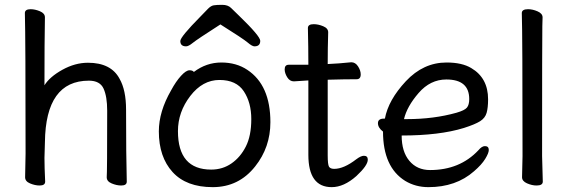

<svg xmlns="http://www.w3.org/2000/svg" viewBox="-20 -751 2356 795"><path d="M481.9 17.1Q462.9 17.1 442.4 8.5Q421.9 0 421.9 -17.1Q423.8 -34.2 423.8 -293Q423.8 -351.1 408.9 -384Q394 -417 348.1 -417Q168.9 -417 166 -162.1L164.1 -97.2Q164.1 -59.1 167 1Q167 17.1 144 17.1Q125 17.1 104.5 8.5Q84 0 84 -17.1L85.9 -115.2Q85.9 -589.8 83 -696.8Q83 -712.9 106.9 -712.9Q125 -712.9 145.5 -704.3Q166 -695.8 166 -679.2Q164.1 -580.1 164.1 -397.9Q186 -433.1 238.5 -462.2Q291 -491.2 344.2 -491.2Q439.9 -491.2 475.1 -424.8Q502 -377.9 502 -296.9Q502 -105 504.9 1Q504.9 17.1 481.9 17.1Z M854.5 -48.8Q901.9 -48.8 938.7 -74.5Q975.6 -100.1 998 -144.5Q1020.5 -189 1020.5 -257.8Q1020.5 -326.2 989.5 -373Q958.5 -419.9 888.7 -419.9Q818.8 -419.9 767.8 -353.5Q716.8 -287.1 716.8 -208Q716.8 -48.8 854.5 -48.8ZM860.8 23.9Q751.5 23.9 694.6 -38.6Q637.7 -101.1 637.7 -207Q637.7 -289.1 688.5 -377Q708.5 -414.1 729.5 -437Q750.5 -460 764.6 -460Q777.8 -460 782.7 -453.1Q834.5 -492.2 896.5 -492.2Q958.5 -492.2 1003.9 -461.9Q1099.6 -398.9 1099.6 -245.1Q1099.6 -141.1 1036.6 -62Q968.8 23.9 860.8 23.9ZM1033.7 -559.1Q1023.9 -559.1 1005.4 -575Q986.8 -590.8 892.6 -649.9Q795.9 -587.9 778.3 -573.5Q760.7 -559.1 750.5 -559.1Q726.6 -559.1 726.6 -581.1Q726.6 -598.1 809.6 -682.1Q829.6 -703.1 841.6 -715.1Q853.5 -727.1 865 -729Q876.5 -731 899.9 -731Q923.8 -731 936.8 -718Q949.7 -705.1 969.7 -686Q1057.6 -601.1 1057.6 -582Q1057.6 -559.1 1033.7 -559.1Z M1353.5 23.9Q1256.8 23.9 1256.8 -109.9V-418L1196.8 -414.1Q1179.7 -414.1 1169.2 -431.2Q1158.7 -448.2 1158.7 -463.9Q1158.7 -482.9 1175.8 -482.9H1256.8Q1256.8 -556.2 1254.9 -634.8Q1254.9 -650.9 1278.8 -650.9Q1297.9 -650.9 1318.4 -642.3Q1338.9 -633.8 1338.9 -617.2Q1336.9 -551.8 1336.9 -485.8Q1382.8 -487.8 1434.6 -493.2Q1451.7 -493.2 1462.6 -476.1Q1473.6 -459 1473.6 -442.9Q1473.6 -422.9 1456.5 -422.9Q1408.7 -422.9 1336.9 -420.9V-107.9Q1336.9 -69.8 1342.3 -60.8Q1347.7 -51.8 1363.8 -51.8Q1403.8 -51.8 1455.6 -91.8Q1474.6 -106 1486.8 -106Q1502.9 -106 1502.9 -89.8Q1502.9 -65.9 1455.6 -22Q1403.8 23.9 1353.5 23.9Z M1665 -257.8Q1775.9 -257.8 1870.1 -284.2Q1903.8 -293.9 1913.3 -305.4Q1922.9 -316.9 1922.9 -340.8Q1922.9 -421.9 1828.1 -421.9Q1761.7 -421.9 1713.4 -366Q1665 -310.1 1652.8 -257.8ZM1753.9 23.9Q1700.7 23.9 1657.7 -2Q1565.9 -59.1 1565.9 -206.1Q1544.9 -222.2 1544.9 -241Q1544.9 -259.8 1569.8 -259.8H1573.7Q1587.9 -336.9 1660.4 -414.6Q1732.9 -492.2 1829.1 -492.2Q1893.1 -492.2 1931.2 -469.2Q2001 -428.2 2001 -339.8Q2001 -305.2 1994.9 -283.7Q1988.8 -262.2 1967.8 -249Q1946.8 -235.8 1900.9 -221.2Q1799.8 -189.9 1643.1 -189.9Q1643.1 -123 1675 -85Q1707 -46.9 1760.7 -46.9Q1883.8 -46.9 1960.9 -128.9Q1975.1 -146 1987.8 -146Q2003.9 -146 2003.9 -129.9Q2003.9 -117.2 1989 -93Q1974.1 -68.8 1942.9 -42Q1868.2 23.9 1753.9 23.9Z M2201.7 17.1Q2182.6 17.1 2162.1 8.1Q2141.6 -1 2141.6 -17.1L2143.6 -105Q2143.6 -609.9 2140.6 -696.8Q2140.6 -712.9 2166.5 -712.9Q2185.5 -712.9 2206.1 -703.9Q2226.6 -694.8 2226.6 -679.2Q2226.6 -658.2 2225.6 -643.1Q2224.6 -589.8 2224.6 -105L2227.5 1Q2227.5 17.1 2201.7 17.1Z"/></svg>

Font: LXGW WenKai GB Screen
Style: Regular
Weight: 400
Designer: LXGW / Fontworks Inc.
Foundry: LXGW / Fontworks Inc.
Version: Version 1.321;February 19, 2024;FontCreator 14.0.0.2901 64-b